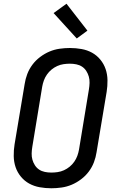

<svg xmlns="http://www.w3.org/2000/svg" viewBox="-20 -1000 640 1028"><path d="M255 8Q223 8 192.5 2.5Q162 -3 136.5 -17Q111 -31 92 -54Q73 -77 63.5 -105Q54 -133 53.5 -164.5Q53 -196 58 -227L112 -550Q116 -577 126 -603.5Q136 -630 153.5 -653.5Q171 -677 195 -695Q219 -713 245 -724Q271 -735 299 -739Q327 -743 354 -743Q386 -743 416.5 -737.5Q447 -732 472.5 -718Q498 -704 517 -681Q536 -658 545.5 -630Q555 -602 555.5 -570.5Q556 -539 551 -508L497 -185Q493 -158 483 -131.5Q473 -105 455.5 -81.5Q438 -58 414 -40Q390 -22 364 -11Q338 0 310 4Q282 8 255 8ZM255 -76Q271 -76 288.5 -78.5Q306 -81 322.5 -88.5Q339 -96 353 -107.5Q367 -119 377.5 -134Q388 -149 394 -165.5Q400 -182 403 -199L456 -521Q459 -539 459.5 -556.5Q460 -574 455.5 -590Q451 -606 442 -620Q433 -634 419.5 -643Q406 -652 389 -655.5Q372 -659 354 -659Q338 -659 320.5 -656.5Q303 -654 286.5 -646.5Q270 -639 256 -627.5Q242 -616 231.5 -601Q221 -586 215 -569.5Q209 -553 206 -536L153 -214Q150 -196 149.5 -178.5Q149 -161 153.5 -145Q158 -129 167 -115Q176 -101 189.5 -92Q203 -83 220 -79.5Q237 -76 255 -76ZM391 -794 267 -930 336 -980 448 -836Z"/></svg>

Font: Iosevka Aile Medium
Style: Italic
Weight: 500
Italic angle: -9°
Designer: Belleve Invis
Foundry: Belleve Invis
Version: Version 31.1.0; ttfautohint (v1.8.4)